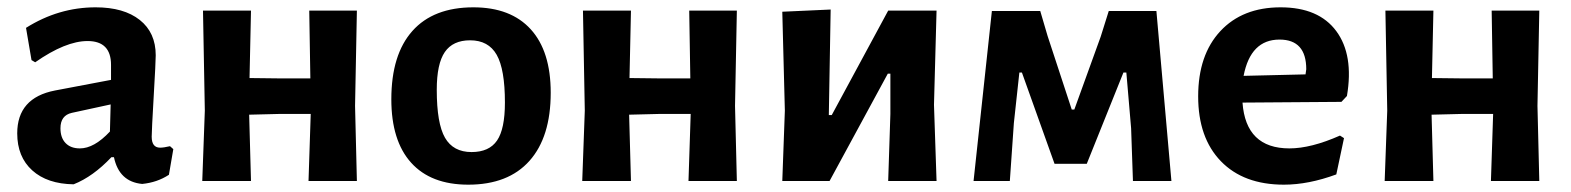

<svg xmlns="http://www.w3.org/2000/svg" viewBox="-20 -494 4287 524"><path d="M241 -474Q318 -474 361.5 -439.5Q405 -405 405 -343Q405 -326 399.5 -231.5Q394 -137 394 -121Q394 -91 417 -91Q427 -91 444 -95L453 -87L441 -17Q409 4 368 8Q305 2 291 -65H284Q234 -12 181 9Q109 8 68 -29Q27 -66 27 -130Q27 -227 130 -247L283 -276V-317Q283 -382 219 -382Q159 -382 76 -324L66 -330L51 -418Q140 -474 241 -474ZM282 -209 176 -186Q145 -179 145 -144Q145 -118 159 -103.5Q173 -89 198 -89Q237 -89 280 -135Z M532 0 539 -192 534 -465H665L661 -281L747 -280H827L824 -465H954L949 -205L954 0H822L828 -183H741L660 -181L665 0Z M1272 -474Q1374 -474 1428.5 -414Q1483 -354 1483 -241Q1483 -120 1425 -55Q1367 10 1258 10Q1156 10 1102 -50Q1048 -110 1048 -223Q1048 -345 1105.5 -409.5Q1163 -474 1272 -474ZM1263 -384Q1216 -384 1194 -352Q1172 -320 1172 -249Q1172 -157 1194.5 -118Q1217 -79 1267 -79Q1315 -79 1336.5 -110.5Q1358 -142 1358 -214Q1358 -305 1335.5 -344.5Q1313 -384 1263 -384Z M1569 0 1576 -192 1571 -465H1702L1698 -281L1784 -280H1864L1861 -465H1991L1986 -205L1991 0H1859L1865 -183H1778L1697 -181L1702 0Z M2115 0 2122 -192 2115 -462 2247 -468 2242 -180H2250L2404 -465H2536L2529 -208L2536 0H2404L2410 -183V-293H2403L2244 0Z M2637 0 2687 -464H2819L2839 -396L2905 -195H2912L2984 -394L3006 -464H3136L3177 0H3072L3067 -144L3054 -296H3046L2946 -47H2858L2769 -296H2762L2747 -158L2736 0Z M3484 10Q3374 10 3312 -54Q3250 -118 3250 -231Q3250 -344 3310.5 -409Q3371 -474 3475 -474Q3579 -474 3627 -409Q3675 -344 3656 -232L3641 -216L3371 -214Q3380 -89 3499 -89Q3558 -89 3637 -124L3648 -117L3627 -18Q3551 10 3484 10ZM3472 -386Q3393 -386 3374 -287L3543 -291L3545 -305Q3545 -386 3472 -386Z M3759 0 3766 -192 3761 -465H3892L3888 -281L3974 -280H4054L4051 -465H4181L4176 -205L4181 0H4049L4055 -183H3968L3887 -181L3892 0Z"/></svg>

Font: Alegreya Sans SC
Style: Bold
Weight: 700
Designer: Juan Pablo del Peral
Foundry: Huerta Tipografica
Version: Version 2.007